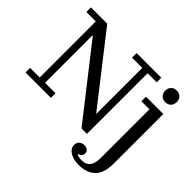

<svg xmlns="http://www.w3.org/2000/svg" viewBox="-197 -955 1419 1419"><g transform="rotate(45 512.5 -245.0)"><path d="M906 -575Q879 -575 862.5 -591.5Q846 -608 846 -636Q846 -663 862.5 -679.5Q879 -696 906 -696Q933 -696 949.5 -679.5Q966 -663 966 -636Q966 -608 949.5 -591.5Q933 -575 906 -575ZM21 0V-48H121V-634H23V-682H193L607 -152V-634H500V-682H758V-634H663V0H606L177 -548V-48H286V0ZM709 72Q729 72 742.5 82Q756 92 756 111Q756 128 746 138Q736 148 719 152Q737 166 773 166Q817 166 839 138.5Q861 111 861 53V-455H777V-503H958V14Q958 117 910.5 161.5Q863 206 781 206Q726 206 689.5 183.5Q653 161 653 124Q653 101 668.5 86.5Q684 72 709 72Z"/></g></svg>

Font: Montagu Slab 144pt
Style: Regular
Weight: 400
Designer: Florian Karsten
Foundry: Florian Karsten
Version: Version 1.000; ttfautohint (v1.8.3)